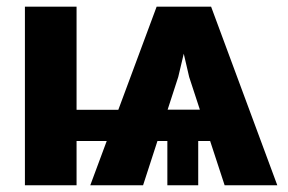

<svg xmlns="http://www.w3.org/2000/svg" viewBox="-20 -548 851 568"><path d="M430.2 -223.1V-130.9H85V-223.1ZM507.3 -320.3 403.3 0H247.1L443.4 -528.3H556.6ZM644.5 0 539.6 -320.3 491.2 -528.3H604.5L800.3 0ZM711.4 -223.6V-130.9H338.9V-223.6ZM566.4 -175.8V0H475.1V-175.8ZM206.5 -528.3V0H53.7V-528.3Z"/></svg>

Font: Roboto ExtraBold
Style: Regular
Weight: 800
Designer: Christian Robertson
Foundry: Google
Version: Version 3.009; 2024